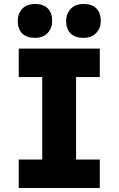

<svg xmlns="http://www.w3.org/2000/svg" viewBox="-20 -944 595 964"><path d="M74 0V-143H192V-557H74V-700H481V-557H362V-143H481V0ZM399 -754Q356 -754 334 -776.5Q312 -799 312 -839Q312 -875 335 -899.5Q358 -924 399 -924Q442 -924 464 -901.5Q486 -879 486 -839Q486 -803 463 -778.5Q440 -754 399 -754ZM156 -754Q113 -754 91 -776.5Q69 -799 69 -839Q69 -875 91.5 -899.5Q114 -924 156 -924Q198 -924 220 -901.5Q242 -879 242 -839Q242 -803 219.5 -778.5Q197 -754 156 -754Z"/></svg>

Font: Lexend Deca
Style: Bold
Weight: 700
Designer: Bonnie Shaver-Troup, Thomas Jockin
Foundry: Lexend
Version: Version 1.008; ttfautohint (v1.8.4.7-5d5b)